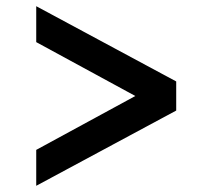

<svg xmlns="http://www.w3.org/2000/svg" viewBox="-20 -693 686 620"><path d="M417 -383 97 -209V-93L549 -336V-430L97 -673V-557Z"/></svg>

Font: All Genders v4
Style: Regular
Weight: 400
Designer: Rassam Alawdi
Foundry: Rassam Art
Version: Version 3.100;FEAKit 1.0